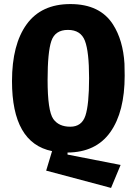

<svg xmlns="http://www.w3.org/2000/svg" viewBox="-20 -739 672 944"><path d="M39 -340Q39 -520 111 -619.5Q183 -719 326 -719Q472 -719 536 -618Q585 -541 592 -426Q593 -399 593 -367Q593 -189 522.5 -89.5Q452 10 312 11V21L573 72L526 185L207 100L236 4Q39 -36 39 -340ZM214 -346Q214 -194 242 -154Q269 -116 325.5 -116Q382 -116 400 -170.5Q418 -225 418 -355Q418 -485 397.5 -538.5Q377 -592 314 -592Q251 -592 232.5 -537.5Q214 -483 214 -346Z"/></svg>

Font: Magra
Style: Bold
Weight: 600
Designer: Viviana Monsalve
Foundry: Viviana Monsalve
Version: Version 1.001